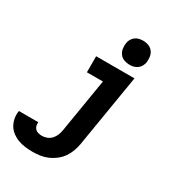

<svg xmlns="http://www.w3.org/2000/svg" viewBox="-306 -901 1133 1245"><g transform="rotate(30 261.0 -278.5)"><path d="M134 213Q105 213 77.5 209.5Q50 206 25 197Q0 188 -21.5 172Q-43 156 -56.5 133.5Q-70 111 -75 83.5Q-80 56 -75 28H70Q68 42 71.5 55Q75 68 84 77Q93 86 106.5 89.5Q120 93 134 93Q152 93 170.5 86Q189 79 202.5 64.5Q216 50 223.5 32Q231 14 234 -4L301 -410H181V-530H468L378 15Q373 43 363 70Q353 97 336 121Q319 145 295 163.5Q271 182 244 193.5Q217 205 189 209Q161 213 134 213ZM395 -590Q374 -590 354 -597.5Q334 -605 322 -621.5Q310 -638 306.5 -659Q303 -680 307 -702Q309 -717 317 -730.5Q325 -744 337.5 -753.5Q350 -763 365.5 -766.5Q381 -770 395 -770Q417 -770 436.5 -762.5Q456 -755 468.5 -738.5Q481 -722 484 -701Q487 -680 484 -658Q481 -643 473.5 -629.5Q466 -616 453 -606.5Q440 -597 425 -593.5Q410 -590 395 -590Z"/></g></svg>

Font: Iosevka Curly Slab HvExObl
Style: Regular
Weight: 900
Width: 7
Italic angle: -9°
Monospace: yes
Designer: Belleve Invis
Foundry: Belleve Invis
Version: Version 11.1.0; ttfautohint (v1.8.3)